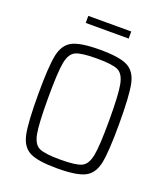

<svg xmlns="http://www.w3.org/2000/svg" viewBox="-154 -957 930 1071"><g transform="rotate(20 311.0 -421.5)"><path d="M71 -344Q71 -509 85 -577.5Q99 -646 147 -671Q195 -696 311 -696Q427 -696 475.5 -671Q524 -646 538 -577.5Q552 -509 552 -344Q552 -179 538 -110.5Q524 -42 475.5 -17Q427 8 311 8Q195 8 147 -17Q99 -42 85 -110.5Q71 -179 71 -344ZM493 -344Q493 -497 481.5 -555Q470 -613 436 -628.5Q402 -644 311 -644Q220 -644 186 -628.5Q152 -613 141 -555Q130 -497 130 -344Q130 -191 141 -133Q152 -75 186 -59.5Q220 -44 311 -44Q402 -44 436 -59.5Q470 -75 481.5 -133Q493 -191 493 -344ZM184 -851H439V-809H184Z"/></g></svg>

Font: Saira SemiCondensed Light
Style: Regular
Weight: 300
Width: 4
Designer: Hector Gatti with collaboration of the Omnibus-Type team
Foundry: Omnibus-Type
Version: Version 0.072; ttfautohint (v1.8)